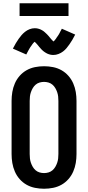

<svg xmlns="http://www.w3.org/2000/svg" viewBox="-20 -1149 540 1177"><path d="M250 8Q222 8 194.5 2.5Q167 -3 143 -16.5Q119 -30 100.5 -51Q82 -72 71 -97.5Q60 -123 55.5 -150Q51 -177 51 -205V-530Q51 -558 55.5 -585Q60 -612 71 -637.5Q82 -663 100.5 -684Q119 -705 143 -718.5Q167 -732 194.5 -737.5Q222 -743 250 -743Q278 -743 305.5 -737.5Q333 -732 357 -718.5Q381 -705 399.5 -684Q418 -663 429 -637.5Q440 -612 444.5 -585Q449 -558 449 -530V-205Q449 -177 444.5 -150Q440 -123 429 -97.5Q418 -72 399.5 -51Q381 -30 357 -16.5Q333 -3 305.5 2.5Q278 8 250 8ZM250 -88Q264 -88 277.5 -92Q291 -96 301.5 -105Q312 -114 319 -126Q326 -138 330.5 -151Q335 -164 336.5 -177.5Q338 -191 338 -205V-530Q338 -544 336.5 -557.5Q335 -571 330.5 -584Q326 -597 319 -609Q312 -621 301.5 -630Q291 -639 277.5 -643Q264 -647 250 -647Q236 -647 222.5 -643Q209 -639 198.5 -630Q188 -621 181 -609Q174 -597 169.5 -584Q165 -571 163.5 -557.5Q162 -544 162 -530V-205Q162 -191 163.5 -177.5Q165 -164 169.5 -151Q174 -138 181 -126Q188 -114 198.5 -105Q209 -96 222.5 -92Q236 -88 250 -88ZM307 -812Q302 -812 297.5 -812.5Q293 -813 288.5 -814Q284 -815 279.5 -816.5Q275 -818 270.5 -820Q266 -822 262 -824.5Q258 -827 254 -829.5Q250 -832 246.5 -835Q243 -838 239 -841.5Q235 -845 232 -848.5Q229 -852 226 -855.5Q223 -859 220.5 -861.5Q218 -864 214.5 -869Q211 -874 207 -878Q203 -882 200 -885.5Q197 -889 193 -892.5Q189 -896 189 -897H196Q196 -896 193 -893.5Q190 -891 186.5 -887.5Q183 -884 182 -882.5Q181 -881 179.5 -879Q178 -877 176.5 -875Q175 -873 173.5 -870.5Q172 -868 170 -865.5Q168 -863 166 -860Q164 -857 162 -853.5Q160 -850 158 -846.5Q156 -843 154 -839.5Q152 -836 150 -832Q148 -828 145.5 -823.5Q143 -819 141 -815L59 -851Q68 -869 77 -884Q86 -899 94.5 -911Q103 -923 112 -933.5Q121 -944 133.5 -954Q146 -964 161.5 -970Q177 -976 193 -976Q198 -976 202.5 -975.5Q207 -975 211.5 -974Q216 -973 220.5 -971.5Q225 -970 229.5 -968Q234 -966 238 -963.5Q242 -961 246 -958.5Q250 -956 253.5 -952.5Q257 -949 261 -945.5Q265 -942 268 -939Q271 -936 274 -932.5Q277 -929 279.5 -926.5Q282 -924 285.5 -919Q289 -914 293 -910Q297 -906 300 -902.5Q303 -899 307 -895.5Q311 -892 311 -891H304Q304 -892 307 -894Q310 -896 313.5 -900Q317 -904 318 -905.5Q319 -907 320.5 -908.5Q322 -910 323.5 -912.5Q325 -915 326.5 -917.5Q328 -920 330 -922.5Q332 -925 334 -928Q336 -931 338 -934Q340 -937 342 -940.5Q344 -944 346 -948Q348 -952 350 -956Q352 -960 354.5 -964Q357 -968 359 -973L441 -937Q432 -919 423 -904Q414 -889 405.5 -877Q397 -865 388 -854Q379 -843 366.5 -833.5Q354 -824 338.5 -818Q323 -812 307 -812ZM100 -1051V-1129H400V-1051Z"/></svg>

Font: Iosevka Term Curly
Style: Bold
Weight: 700
Designer: Belleve Invis
Foundry: Belleve Invis
Version: Version 32.3.0